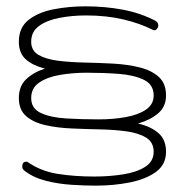

<svg xmlns="http://www.w3.org/2000/svg" viewBox="-20 -582 581 607"><path d="M282.7 4.9Q248 4.9 206.1 2.2Q164.1 -0.5 124.8 -10.5Q85.4 -20.5 57.1 -42.5Q50.3 -47.9 50.3 -55.2Q50.3 -70.8 63 -70.8Q66.9 -70.8 68.8 -68.8Q109.9 -40.5 163.1 -32.2Q216.3 -23.9 277.8 -23.9Q326.7 -23.9 369.6 -30.8Q412.6 -37.6 439.2 -54.7Q465.8 -71.8 465.8 -102.1Q465.8 -131.8 442.6 -146.5Q419.4 -161.1 381.6 -166.5Q343.8 -171.9 298.3 -172.9Q252.9 -173.8 207.3 -175.8Q161.6 -177.7 123.8 -186.3Q85.9 -194.8 62.7 -214.8Q39.6 -234.9 39.6 -272Q39.6 -309.6 62.7 -331.5Q85.9 -353.5 122.1 -365.2Q85.4 -374 62.5 -393.6Q39.6 -413.1 39.6 -450.2Q39.6 -495.1 70.6 -519.3Q101.6 -543.5 149.9 -552.7Q198.2 -562 250 -562Q312.5 -562 368.9 -551.3Q425.3 -540.5 471.7 -516.1Q479.5 -511.7 480.5 -502.4Q480.5 -496.1 476.6 -491.2Q472.7 -486.3 467.8 -486.3Q464.8 -486.3 463.9 -487.3Q422.4 -508.3 369.1 -520.8Q315.9 -533.2 252 -533.2Q208 -533.2 168.2 -525.6Q128.4 -518.1 103.5 -500Q78.6 -481.9 78.6 -450.2Q78.6 -421.9 101.8 -408.4Q125 -395 162.8 -390.1Q200.7 -385.3 246.3 -384.3Q292 -383.3 337.4 -380.9Q382.8 -378.4 420.7 -369.1Q458.5 -359.9 481.7 -339.1Q504.9 -318.4 504.9 -280.3Q504.9 -245.1 480.5 -224.1Q456.1 -203.1 416.5 -191.4Q455.6 -182.6 480.2 -161.9Q504.9 -141.1 504.9 -102.1Q504.9 -62 473.4 -38.8Q441.9 -15.6 391.1 -5.4Q340.3 4.9 282.7 4.9ZM291.5 -204.6Q337.4 -204.6 377.2 -211.7Q417 -218.8 441.4 -235.4Q465.8 -252 465.8 -280.3Q465.8 -314.5 435.1 -329.6Q404.3 -344.7 356 -348.4Q307.6 -352.1 254.4 -352.1Q210 -352.1 169.7 -345.2Q129.4 -338.4 104 -321Q78.6 -303.7 78.6 -272Q78.6 -238.8 109.6 -224.6Q140.6 -210.4 189.5 -207.5Q238.3 -204.6 291.5 -204.6Z"/></svg>

Font: Gruppo
Style: Regular
Weight: 400
Designer: Vernon Adams
Foundry: Vernon Adams
Version: Version 1.001; ttfautohint (v1.8.4.7-5d5b);gftools[0.9.28]